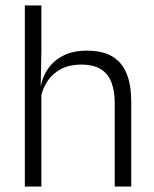

<svg xmlns="http://www.w3.org/2000/svg" viewBox="-20 -683 565 703"><path d="M400 0V-306Q400 -349.5 388.2 -381Q376.5 -412.5 349.5 -429.5Q322.5 -446.5 277 -446.5Q235 -446.5 204 -430.5Q173 -414.5 154.2 -386.5Q135.5 -358.5 128.5 -323L113 -367.5H129.5Q136 -403.5 156.8 -432.8Q177.5 -462 212.5 -479.8Q247.5 -497.5 298 -497.5Q357 -497.5 392.5 -475.5Q428 -453.5 444.2 -412.2Q460.5 -371 460.5 -312V0ZM71 0V-663H131.5V-501L129 -361L131.5 -356V0Z"/></svg>

Font: Anek Odia Medium Light
Style: Regular
Weight: 300
Version: Version 1.003